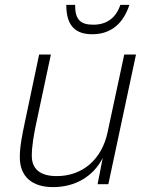

<svg xmlns="http://www.w3.org/2000/svg" viewBox="-20 -753 603 785"><path d="M357 -613C437 -613 485 -660 509 -733H472C454 -679 415 -652 362 -652C310 -652 287 -671 287 -733H251C251 -648 288 -613 357 -613ZM197 12C287 12 361 -31 400 -107L379 0H423L536 -530H488L420 -213C397 -102 318 -33 212 -33C143 -33 110 -63 110 -116C110 -157 119 -204 126 -239L188 -530H140L82 -255C70 -198 61 -154 61 -110C61 -32 110 12 197 12Z"/></svg>

Font: Geist ExtraLight
Style: Italic
Weight: 200
Italic angle: -12°
Designer: Basement.studio, Andrés Briganti, Mateo Zaragoza
Foundry: Basement.studio, Vercel, Andrés Briganti, Guido Ferreyra, Mateo Zaragoza
Version: Version 1.500